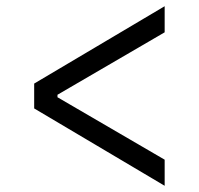

<svg xmlns="http://www.w3.org/2000/svg" viewBox="-20 -586 640 618"><path d="M90 -237V-317L510 -566V-482L165 -281V-273L510 -72V12Z"/></svg>

Font: IBM Plex Sans Thai
Style: Regular
Weight: 400
Designer: Mike Abbink, Paul van der Laan, Pieter van Rosmalen, Ben Mitchell, Mark Frömberg
Foundry: Bold Monday
Version: Version 1.1